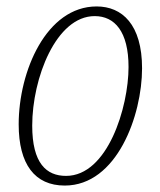

<svg xmlns="http://www.w3.org/2000/svg" viewBox="-20 -566 496 596"><path d="M181 10C343 10 421 -208 421 -354C421 -490 359 -546 280 -546C124 -546 38 -345 38 -180C38 -56 88 10 181 10ZM185 -20C124 -20 80 -59 80 -176C80 -323 154 -516 274 -516C336 -516 379 -468 379 -358C379 -233 314 -20 185 -20Z"/></svg>

Font: Noto Serif Condensed ExtraLight
Style: Italic
Weight: 200
Width: 3
Italic angle: -12°
Designer: Monotype Design Team
Foundry: Monotype Imaging Inc.
Version: Version 2.013